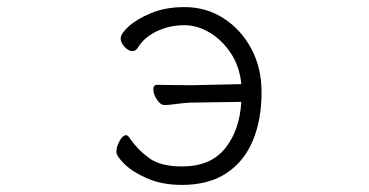

<svg xmlns="http://www.w3.org/2000/svg" viewBox="-20 -505 1040 541"><path d="M527 -216Q505 -216 480 -212.5Q455 -209 444 -209Q432 -209 422 -224.5Q412 -240 412 -253Q412 -266 423 -266Q431 -266 455.5 -265.5Q480 -265 504 -265H526L660 -268Q655 -319 629.5 -356.5Q604 -394 569.5 -414Q535 -434 500 -434Q457 -434 421 -416.5Q385 -399 368 -370Q362 -361 353 -361Q342 -361 331 -373Q320 -385 320 -397Q320 -410 342.5 -430.5Q365 -451 405.5 -468Q446 -485 500 -485Q561 -485 610 -453.5Q659 -422 688 -368Q717 -314 717 -245Q717 -168 692.5 -109Q668 -50 618 -17Q568 16 493 16Q437 16 395.5 -2Q354 -20 331 -42.5Q308 -65 308 -77Q308 -92 317 -108Q326 -124 335 -124Q340 -124 344 -118Q367 -84 399.5 -60Q432 -36 493 -36Q573 -36 614 -86.5Q655 -137 660 -218Z"/></svg>

Font: Moon Stars Kai HW Light
Style: Regular
Weight: 300
Designer: GuiWonder
Version: Version 1.101